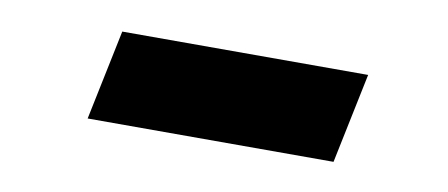

<svg xmlns="http://www.w3.org/2000/svg" viewBox="-30 -428 661 283"><g transform="rotate(10 300.0 -286.5)"><path d="M108 -219 136 -354H504L476 -219Z"/></g></svg>

Font: Red Hat Mono
Style: Bold Italic
Weight: 700
Italic angle: -12°
Monospace: yes
Designer: Pentagram, MCKL
Foundry: Pentagram, MCKL
Version: Version 1.023; ttfautohint (v1.8.3)